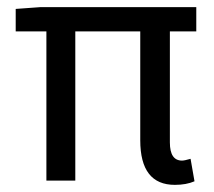

<svg xmlns="http://www.w3.org/2000/svg" viewBox="-20 -506 601 538"><path d="M24 -418V-481L93 -486H530V-418H456V-107Q456 -56 490 -56Q497 -56 514 -61L525 2Q502 12 470 12Q373 12 373 -113V-418H191V0H110V-418Z"/></svg>

Font: RibengUni
Style: Regular
Weight: 400
Designer: (1) Dr. Andrew Glass (Program Manager at Microsoft Corporation)
(2) Bivuti Chakma (Suz Moriz)
(3) Paul D. Hunt (Adobe Co
Foundry: Bivuti Chakma and Jyoti Chakma
Version: Version 1.2020